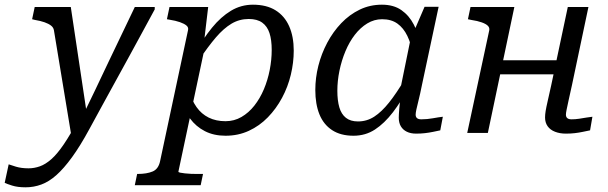

<svg xmlns="http://www.w3.org/2000/svg" viewBox="-112 -567 2594 819"><path d="M194 22 235 -16 260 -70 190 -537H36L25 -485L37 -482Q61 -478 78 -472Q95 -466 105.5 -458Q116 -450 118 -438ZM237 -65 224 -60Q189 6 160.5 48Q132 90 107 112Q82 134 58 142.5Q34 151 10 151Q-21 151 -44 144Q-67 137 -75 134L-92 213Q-84 217 -60.5 224.5Q-37 232 -3 232Q32 232 64.5 220Q97 208 128.5 180Q160 152 195 104Q230 56 269 -16Q298 -69 326 -120.5Q354 -172 382.5 -223.5Q411 -275 438.5 -325.5Q466 -376 493.5 -426.5Q521 -477 548 -527V-537H463Q435 -478 406.5 -419Q378 -360 350 -301Q322 -242 294 -183Q266 -124 237 -65Z M463 223 473 175H475Q514 175 539 164.5Q564 154 571 120L690 -438Q693 -450 683.5 -458Q674 -466 655.5 -472.5Q637 -479 611 -483L600 -485L611 -537H776L757 -377L765 -381L649 165Q649 168 656.5 169.5Q664 171 676.5 172.5Q689 174 702.5 174.5Q716 175 727 175H754L744 223ZM658 -138 695 -179Q706 -139 726.5 -110Q747 -81 778 -65.5Q809 -50 850 -50Q887 -50 918 -68Q949 -86 973 -116.5Q997 -147 1013.5 -186Q1030 -225 1038.5 -268.5Q1047 -312 1047 -354Q1047 -397 1037.5 -426Q1028 -455 1006.5 -470.5Q985 -486 949 -486Q909 -486 875.5 -466Q842 -446 809 -407.5Q776 -369 737 -311L719 -340Q755 -403 792.5 -449Q830 -495 873 -521Q916 -547 967 -547Q1025 -547 1063.5 -523Q1102 -499 1121.5 -455Q1141 -411 1141 -351Q1141 -300 1128.5 -248Q1116 -196 1091 -149.5Q1066 -103 1030.5 -66.5Q995 -30 949.5 -9Q904 12 850 12Q800 12 762 -7.5Q724 -27 698.5 -61.5Q673 -96 658 -138Z M1684 -376 1650 -333Q1642 -380 1625.5 -414Q1609 -448 1583 -466.5Q1557 -485 1518 -485Q1484 -485 1454.5 -467Q1425 -449 1401.5 -418.5Q1378 -388 1361.5 -348.5Q1345 -309 1336 -265.5Q1327 -222 1327 -180Q1327 -138 1335.5 -109Q1344 -80 1363.5 -64.5Q1383 -49 1415 -49Q1453 -49 1484.5 -69.5Q1516 -90 1547.5 -129.5Q1579 -169 1614 -228L1633 -198Q1600 -135 1564 -88Q1528 -41 1487.5 -14.5Q1447 12 1396 12Q1341 12 1304.5 -12Q1268 -36 1250.5 -79.5Q1233 -123 1233 -183Q1233 -235 1246 -286.5Q1259 -338 1284 -385Q1309 -432 1344 -468.5Q1379 -505 1422.5 -526Q1466 -547 1517 -547Q1567 -547 1600 -524Q1633 -501 1653 -462.5Q1673 -424 1684 -376ZM1759 -538 1688 -205Q1680 -165 1673.5 -139.5Q1667 -114 1664 -99.5Q1661 -85 1661 -78Q1661 -68 1667 -63Q1673 -58 1685 -58Q1710 -58 1734.5 -62.5Q1759 -67 1777 -69L1766 -11Q1752 -8 1735 -4.5Q1718 -1 1700.5 1Q1683 3 1663 3Q1640 3 1623.5 -5Q1607 -13 1598 -28Q1589 -43 1589 -65Q1589 -77 1591 -102Q1593 -127 1597 -162L1589 -154L1641 -409L1646 -415L1699 -538Z M1979 -250H2291L2304 -310H1991ZM1881 0H1969L2082 -537H1895L1884 -485L1898 -482Q1925 -478 1943 -471.5Q1961 -465 1969 -457Q1977 -449 1975 -438ZM2302 -78Q2302 -85 2305 -99.5Q2308 -114 2313.5 -139.5Q2319 -165 2328 -205L2398 -537H2310L2239 -202Q2230 -161 2224 -135Q2218 -109 2215.5 -93.5Q2213 -78 2213 -66Q2213 -44 2224 -28.5Q2235 -13 2255.5 -5Q2276 3 2302 3Q2322 3 2339.5 1Q2357 -1 2373.5 -4.5Q2390 -8 2405 -11L2415 -69Q2404 -68 2389.5 -65.5Q2375 -63 2358.5 -60.5Q2342 -58 2326 -58Q2314 -58 2308 -63Q2302 -68 2302 -78Z"/></svg>

Font: Roboto Serif
Style: Italic
Weight: 400
Italic angle: -10°
Designer: Greg Gazdowicz
Foundry: Commercial Type
Version: Version 1.008